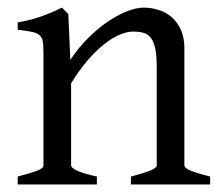

<svg xmlns="http://www.w3.org/2000/svg" viewBox="-20 -489 592 509"><path d="M327.1 0V-21Q362.3 -30.3 378.9 -37.1Q395.5 -43.9 395.5 -50.8V-309.1Q395.5 -338.9 392.1 -357.4Q388.7 -376 381.3 -386.7Q374 -397.5 362.1 -401.4Q350.1 -405.3 333 -405.3Q317.9 -405.3 299.3 -397.9Q280.8 -390.6 259.5 -374.5Q238.3 -358.4 215.1 -332.3Q191.9 -306.2 168.5 -268.1V-50.8Q168.5 -43.5 186.8 -35.6Q205.1 -27.8 236.8 -21V0H26.9V-21Q59.1 -29.3 77.1 -35.9Q95.2 -42.5 95.2 -50.8V-347.2Q95.2 -366.2 93.8 -377.4Q92.3 -388.7 85.7 -395Q79.1 -401.4 65.4 -404.3Q51.8 -407.2 26.9 -410.2V-429.7Q60.1 -435.1 88.4 -445.1Q116.7 -455.1 144 -468.8L161.1 -451.7L166.5 -330.1Q188 -362.8 213.9 -388.4Q239.7 -414.1 266.1 -431.9Q292.5 -449.7 317.1 -459.2Q341.8 -468.8 360.8 -468.8Q381.8 -468.8 401.4 -462.4Q420.9 -456.1 435.8 -442.9Q450.7 -429.7 459.7 -409.4Q468.8 -389.2 468.8 -361.8V-50.8Q468.8 -43.9 483.6 -37.4Q498.5 -30.8 537.1 -21V0Z"/></svg>

Font: Gentium Basic
Style: Regular
Weight: 400
Designer: J. Victor Gaultney and Annie Olsen
Foundry: SIL International
Version: Version 1.100